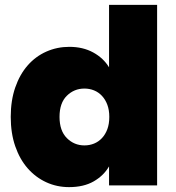

<svg xmlns="http://www.w3.org/2000/svg" viewBox="-20 -760 720 787"><path d="M24 -281Q24 -348 42.5 -401.5Q61 -455 93.5 -492Q126 -529 170 -548.5Q214 -568 264 -568Q320 -568 362 -545Q404 -522 427 -484V-740H624V0H427V-78Q405 -40 364 -16.5Q323 7 263 7Q213 7 169.5 -13Q126 -33 93.5 -70Q61 -107 42.5 -160.5Q24 -214 24 -281ZM428 -281Q428 -309 420 -330.5Q412 -352 398 -367Q384 -382 365.5 -389.5Q347 -397 326 -397Q284 -397 254 -367.5Q224 -338 224 -281Q224 -224 254 -194Q284 -164 326 -164Q347 -164 365.5 -171.5Q384 -179 398 -194Q412 -209 420 -230.5Q428 -252 428 -281Z"/></svg>

Font: SVN-Poppins ExtraBold
Style: Regular
Weight: 800
Designer: Ninad Kale (Devanagari), Jonny Pinhorn (Latin)
Foundry: Indian Type Foundry
Version: Version 3.002 2017; ttfautohint (v1.8.3)